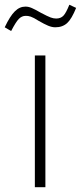

<svg xmlns="http://www.w3.org/2000/svg" viewBox="-47 -782 338 802"><path d="M242.7 -762.2C233.4 -739.3 225.1 -723.6 217.8 -716.3C210.4 -708.5 200.2 -704.6 187.5 -704.6C180.2 -704.6 172.4 -706.1 164.6 -709C156.7 -711.9 143.1 -718.3 124 -728.5C90.3 -747.6 76.7 -754.4 59.6 -754.4C26.9 -754.4 2.4 -730.5 -27.3 -668L-0.5 -652.3C12.7 -677.7 23.4 -694.8 31.7 -703.1C40 -711.4 49.3 -715.8 60.5 -715.8C73.7 -715.8 85 -713.9 114.7 -694.8C146.5 -676.8 164.6 -668 184.1 -668C204.1 -668 220.7 -673.8 233.9 -686C246.6 -697.8 258.8 -718.8 271 -749ZM98.6 -550.3V0H142.6V-550.3Z"/></svg>

Font: Estedad ExtraLight
Style: Regular
Weight: 200
Designer: Amin Abedi
Version: Version 7.3